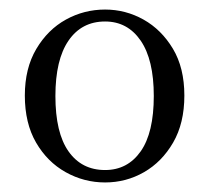

<svg xmlns="http://www.w3.org/2000/svg" viewBox="-20 -834 437 402"><path d="M200 -452Q156 -452 117.5 -473.5Q79 -495 55.5 -535.5Q32 -576 32 -634Q32 -691 56 -731.5Q80 -772 118 -793Q156 -814 200 -814Q243 -814 280.5 -793Q318 -772 342 -732Q366 -692 366 -634Q366 -576 342.5 -535.5Q319 -495 281.5 -473.5Q244 -452 200 -452ZM200 -478Q247 -478 274.5 -517Q302 -556 302 -633Q302 -709 274.5 -749Q247 -789 200 -789Q151 -789 123.5 -749Q96 -709 96 -633Q96 -556 123.5 -517Q151 -478 200 -478Z"/></svg>

Font: Noto Serif JP
Style: Regular
Weight: 400
Designer: Ryoko NISHIZUKA  (kana & ideographs); Frank Grießhammer (Latin, Greek & Cyrillic); Wenlong ZHANG  (bopomofo); Sandoll Co
Foundry: Adobe
Version: Version 2.003-H1;hotconv 1.1.1;makeotfexe 2.6.0